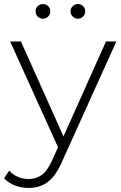

<svg xmlns="http://www.w3.org/2000/svg" viewBox="-47 -726 595 944"><path d="M94 198Q58 198 26.5 186Q-5 174 -27 151L-2 113Q18 134 41.5 144Q65 154 95 154Q131 154 158.5 134Q186 114 210 61L246 -19L253 -28L474 -522H525L257 71Q236 119 211.5 146.5Q187 174 158 186Q129 198 94 198ZM245 13 3 -522H56L276 -31ZM336 -634Q322 -634 311 -644.5Q300 -655 300 -670Q300 -686 311 -696Q322 -706 336 -706Q351 -706 361.5 -696Q372 -686 372 -670Q372 -655 361.5 -644.5Q351 -634 336 -634ZM164 -634Q149 -634 138.5 -644.5Q128 -655 128 -670Q128 -686 138.5 -696Q149 -706 164 -706Q179 -706 189.5 -696Q200 -686 200 -670Q200 -655 189.5 -644.5Q179 -634 164 -634Z"/></svg>

Font: Montserrat Thin Light
Style: Regular
Weight: 300
Version: Version 9.000